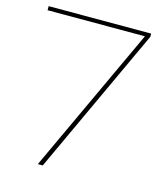

<svg xmlns="http://www.w3.org/2000/svg" viewBox="-106 -782 752 865"><g transform="rotate(15 270.0 -350.0)"><path d="M151 0H174L492 -685V-700H14V-681H468Z"/></g></svg>

Font: Chess Sans Thin
Style: Regular
Weight: 100
Designer: Wolf Bōese
Foundry: Wolf Bōese
Version: Version 7.223;Glyphs 3.3 (3306)